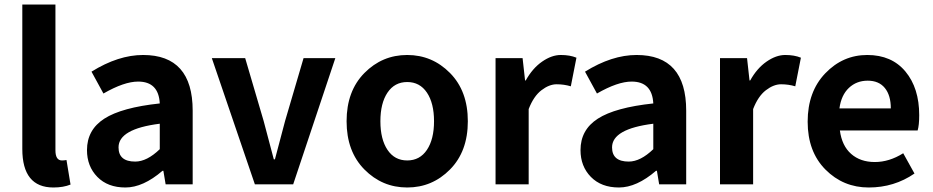

<svg xmlns="http://www.w3.org/2000/svg" viewBox="-20 -818 4141 852"><path d="M217 14Q79 14 79 -157V-798H226V-151Q226 -106 255 -106Q265 -106 275 -108L293 1Q261 14 217 14Z M701 -60Q615 14 536.5 14Q458 14 412 -33Q366 -80 366 -152Q366 -242 443 -291.5Q520 -341 689 -359Q684 -456 593 -456Q531 -456 439 -403L386 -500Q505 -574 615 -574Q835 -574 835 -327V0H715L705 -60ZM580 -101Q632 -101 689 -156V-269Q506 -246 506 -164Q506 -101 580 -101Z M1111 0 920 -560H1068L1150 -281Q1158 -253 1195 -111H1200Q1238 -253 1245 -281L1327 -560H1468L1281 0Z M1977 -66Q1898 14 1787 14Q1676 14 1597 -66Q1518 -146 1518 -280Q1518 -414 1597 -494Q1676 -574 1787 -574Q1898 -574 1977 -494Q2056 -414 2056 -280Q2056 -146 1977 -66ZM1699.5 -153Q1731 -106 1787 -106Q1843 -106 1874.5 -153Q1906 -200 1906 -280Q1906 -360 1874.5 -407Q1843 -454 1787 -454Q1731 -454 1699.5 -407Q1668 -360 1668 -280Q1668 -200 1699.5 -153Z M2179 0V-560H2299L2310 -461H2313Q2343 -515 2385.5 -544.5Q2428 -574 2468.5 -574Q2509 -574 2538 -562L2513 -435Q2483 -444 2450 -444Q2417 -444 2382.5 -417.5Q2348 -391 2326 -334V0Z M2891 -60Q2805 14 2726.5 14Q2648 14 2602 -33Q2556 -80 2556 -152Q2556 -242 2633 -291.5Q2710 -341 2879 -359Q2874 -456 2783 -456Q2721 -456 2629 -403L2576 -500Q2695 -574 2805 -574Q3025 -574 3025 -327V0H2905L2895 -60ZM2770 -101Q2822 -101 2879 -156V-269Q2696 -246 2696 -164Q2696 -101 2770 -101Z M3175 0V-560H3295L3306 -461H3309Q3339 -515 3381.5 -544.5Q3424 -574 3464.5 -574Q3505 -574 3534 -562L3509 -435Q3479 -444 3446 -444Q3413 -444 3378.5 -417.5Q3344 -391 3322 -334V0Z M4038 -48Q3948 14 3835 14Q3722 14 3643 -65.5Q3564 -145 3564 -278Q3564 -411 3642 -492.5Q3720 -574 3828.5 -574Q3937 -574 3998 -500.5Q4059 -427 4059 -307Q4059 -262 4052 -239H3707Q3716 -171 3757 -135Q3798 -99 3862 -99Q3926 -99 3988 -138ZM3705 -337H3933Q3933 -395 3906.5 -427.5Q3880 -460 3830.5 -460Q3781 -460 3747 -428Q3713 -396 3705 -337Z"/></svg>

Font: Swei Fan Sans CJK TC
Style: Bold
Weight: 700
Version: Version 2.130